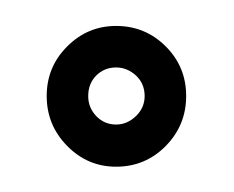

<svg xmlns="http://www.w3.org/2000/svg" viewBox="-20 -717 180 148"><path d="M69.5 -588.5Q92 -588.5 107.8 -604.5Q123.5 -620.5 123.5 -643Q123.5 -665.5 107.8 -681.2Q92 -697 69.5 -697Q47.5 -697 31.8 -681.2Q16 -665.5 16 -643Q16 -620.5 31.8 -604.5Q47.5 -588.5 69.5 -588.5ZM69.5 -621Q60.5 -621 54.2 -627.5Q48 -634 48 -643Q48 -652.5 54.2 -658.8Q60.5 -665 69.5 -665Q78 -665 84.8 -658.8Q91.5 -652.5 91.5 -643Q91.5 -634 84.8 -627.5Q78 -621 69.5 -621Z"/></svg>

Font: Anybody SemiExpanded
Style: Regular
Weight: 400
Width: 6
Designer: Tyler Finck
Foundry: Etcetera Type Company
Version: Version 1.113;gftools[0.9.25]